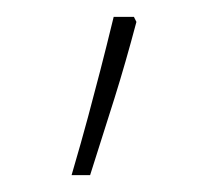

<svg xmlns="http://www.w3.org/2000/svg" viewBox="-20 -79 262 228"><path d="M142 -53Q129 -4 116 37.5Q103 79 87 129H65Q77 88 84.5 60Q92 32 99 5Q106 -22 115 -59H139Z"/></svg>

Font: Noto Sans Syriac Western Thin
Style: Regular
Weight: 100
Designer: Patrick Giasson and the Monotype Design Team
Foundry: Monotype Imaging Inc.
Version: Version 3.000; ttfautohint (v1.8.4.7-5d5b)